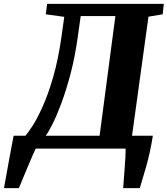

<svg xmlns="http://www.w3.org/2000/svg" viewBox="-84 -763 860 986"><path d="M-63.5 203Q-56.5 164.5 -49 122.2Q-41.5 80 -34.2 41Q-27 2 -21.5 -26.8Q-16 -55.5 -14 -66H46.5Q58.5 -79 82.2 -115.2Q106 -151.5 134.2 -213.8Q162.5 -276 188.8 -366.2Q215 -456.5 232 -576.5L246 -676.5L151 -689.5L158 -743H757L751.5 -689.5L678.5 -677.5L594 -66H701Q687 21.5 666.5 93Q646 164.5 634 203H548.5Q549.5 186.5 551.8 159.2Q554 132 556.2 101.2Q558.5 70.5 560 43.5Q561.5 16.5 561 0H99.5Q95.5 7.5 84 33.8Q72.5 60 58.5 93.5Q44.5 127 32 157.2Q19.5 187.5 13 203ZM150.5 -66H427.5L508.5 -680.5H330.5L315 -571Q301 -470 278.5 -384.8Q256 -299.5 231.5 -233.8Q207 -168 185.2 -125Q163.5 -82 150.5 -66Z"/></svg>

Font: Merriweather Black
Style: Italic
Weight: 900
Italic angle: -7.8°
Designer: Eben Sorkin
Foundry: Eben Sorkin
Version: Version 2.200;gftools[0.9.31]